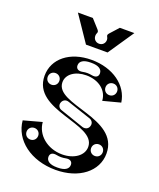

<svg xmlns="http://www.w3.org/2000/svg" viewBox="-132 -774 721 869"><g transform="rotate(20 228.0 -340.0)"><path d="M240 12C352 12 432 -50 432 -136C432 -308 134 -264 134 -372C134 -410 172 -438 226 -438C286 -438 330 -403 332 -354L416 -376C405 -455 328 -512 224 -512C120 -512 48 -454 48 -372C48 -204 344 -248 344 -136C344 -94 300 -64 244 -64C172 -64 116 -112 112 -172L24 -148C32 -56 120 12 240 12ZM190 -33C190 -49 202 -57 222 -53C238 -50 250 -50 266 -53C286 -57 298 -49 298 -33C298 -13 280 -1 246 -1H242C208 -1 190 -13 190 -33ZM172 -467C172 -487 190 -499 224 -499H228C262 -499 280 -487 280 -467C280 -451 268 -443 248 -447C232 -450 220 -450 204 -447C184 -443 172 -451 172 -467ZM86 -78C70 -78 58 -90 58 -106C58 -122 70 -134 86 -134C102 -134 114 -122 114 -106C114 -90 102 -78 86 -78ZM353 -389C337 -389 325 -401 325 -417C325 -433 337 -445 353 -445C369 -445 381 -433 381 -417C381 -401 369 -389 353 -389ZM91 -344C75 -344 63 -356 63 -372C63 -388 75 -400 91 -400C107 -400 119 -388 119 -372C119 -356 107 -344 91 -344ZM386 -108C370 -108 358 -120 358 -136C358 -152 370 -164 386 -164C402 -164 414 -152 414 -136C414 -120 402 -108 386 -108ZM321 -228C317 -214 303 -208 289 -212L175 -251C161 -255 153 -268 158 -282C163 -297 177 -303 191 -298L305 -260C319 -255 326 -242 321 -228ZM176 -568H280L364 -692H294L257 -651C245 -637 258 -636 258 -620C258 -604 246 -592 230 -592C214 -592 202 -604 202 -620C202 -636 213 -637 201 -651L164 -692H92Z"/></g></svg>

Font: Apfel Grotezk Brukt
Style: Regular
Weight: 300
Designer: Luigi Gorlero
Foundry: © 2023, Luigi Gorlero & Collletttivo
Version: Version 2.000;Glyphs 3.2 (3217)